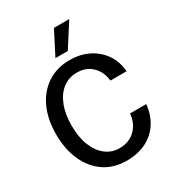

<svg xmlns="http://www.w3.org/2000/svg" viewBox="-220 -1059 1090 1197"><g transform="rotate(-30 325.0 -460.0)"><path d="M337 12Q244.5 12 177 -34.2Q109.5 -80.5 73 -162.2Q36.5 -244 36.5 -349.5Q36.5 -459.5 74.5 -540.5Q112.5 -621.5 181 -665.8Q249.5 -710 340.5 -710Q414 -710 473.2 -681.2Q532.5 -652.5 570.2 -599.2Q608 -546 614 -472H497.5Q490 -539 448 -579.5Q406 -620 339.5 -620Q283 -620 239.5 -587.2Q196 -554.5 171.8 -493.5Q147.5 -432.5 147.5 -349Q147.5 -264.5 172.2 -203.8Q197 -143 239.8 -110.5Q282.5 -78 337 -78Q383.5 -78 418.5 -97.2Q453.5 -116.5 475.2 -151.5Q497 -186.5 501 -233.5H617.5Q610.5 -159.5 574.5 -104Q538.5 -48.5 478.2 -18.2Q418 12 337 12ZM270.5 -764.5 357 -932.5H467L359.5 -764.5Z"/></g></svg>

Font: Azeret Mono Thin
Style: Regular
Weight: 100
Designer: Martin Vácha
Foundry: Displaay
Version: Version 1.002